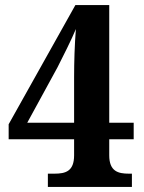

<svg xmlns="http://www.w3.org/2000/svg" viewBox="-20 -734 565 754"><path d="M168 0H498V-52H486C444 -52 409 -61 409 -124V-187H505V-252H409V-714H276L14 -246V-187H271V-124C271 -61 237 -52 194 -52H168ZM87 -252 206 -470C223 -503 264 -585 278 -620C273 -558 271 -489 271 -431V-252Z"/></svg>

Font: Noto Serif Hebrew SemiCondensed
Style: Bold
Weight: 700
Width: 4
Designer: Monotype Design Team
Foundry: Monotype Imaging Inc.
Version: Version 2.004